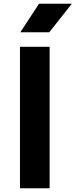

<svg xmlns="http://www.w3.org/2000/svg" viewBox="-20 -1009 405 1029"><path d="M87 0ZM87 -758H246V0H87ZM189 -989H365L244 -836H89Z"/></svg>

Font: Biryani ExtraBold
Style: Regular
Weight: 800
Designer: Dan Reynolds and Mathieu Reguer
Foundry: Dan Reynolds and Mathieu Reguer
Version: Version 1.004; ttfautohint (v1.1) -l 5 -r 5 -G 72 -x 0 -D la